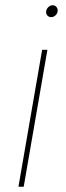

<svg xmlns="http://www.w3.org/2000/svg" viewBox="-20 -709 250 729"><path d="M140 -520H160L70 0H50ZM155 -663Q155 -673 162.5 -681Q170 -689 180 -689Q189 -689 194 -683Q199 -677 199 -669Q199 -659 191.5 -651.5Q184 -644 175 -644Q166 -644 160.5 -649.5Q155 -655 155 -663Z"/></svg>

Font: Fixel Italic Variable Display Thin
Style: Italic
Weight: 100
Italic angle: -10°
Designer: AlfaBravo + MacPaw
Foundry: Kyrylo Tkachov, Marchela Mozhyna, Serhii Makarenko, Maria Weinstein, Zakhar Kryvoshyya
Version: Version 1.210;Glyphs 3.2 (3217)